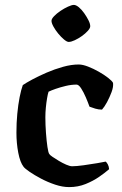

<svg xmlns="http://www.w3.org/2000/svg" viewBox="-20 -763 497 783"><path d="M262 0Q235 0 205 -10Q175 -20 147.5 -34.5Q120 -49 100.5 -62.5Q81 -76 76 -83Q62 -101 54.5 -140Q47 -179 47 -222Q47 -262 50.5 -299Q54 -336 60 -366.5Q66 -397 73 -416Q86 -425 112 -439Q138 -453 170.5 -467Q203 -481 237 -490.5Q271 -500 301 -500Q317 -500 339 -491.5Q361 -483 383 -470.5Q405 -458 421 -445.5Q437 -433 441 -425Q443 -409 435 -387.5Q427 -366 416.5 -346.5Q406 -327 396 -316Q382 -316 368.5 -320Q355 -324 345 -328Q339 -345 330 -366Q321 -387 311 -402.5Q301 -418 292 -418Q271 -418 248 -412.5Q225 -407 206.5 -400.5Q188 -394 178 -389Q175 -380 172 -362.5Q169 -345 167 -324.5Q165 -304 165 -285Q165 -254 167.5 -220.5Q170 -187 173.5 -163.5Q177 -140 181 -135Q183 -131 194 -123.5Q205 -116 220 -107Q235 -98 250 -91.5Q265 -85 274 -85Q291 -85 320.5 -89Q350 -93 376 -97.5Q402 -102 411 -104Q415 -101 419.5 -93Q424 -85 425 -73Q409 -59 384.5 -42Q360 -25 329 -12.5Q298 0 262 0ZM260 -592Q253 -592 241 -602Q229 -612 217.5 -626Q206 -640 198 -654.5Q190 -669 190 -678Q190 -686 200.5 -697Q211 -708 226.5 -718.5Q242 -729 257.5 -736Q273 -743 281 -743Q290 -743 301.5 -733.5Q313 -724 323.5 -709Q334 -694 341 -680Q348 -666 348 -656Q348 -648 338 -637Q328 -626 314 -616Q300 -606 285 -599Q270 -592 260 -592Z"/></svg>

Font: Texturina 12pt SemiBold
Style: Regular
Weight: 600
Designer: Guillermo Torres Carreño
Foundry: Omnibus-Type
Version: Version 1.002